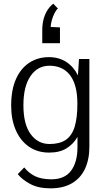

<svg xmlns="http://www.w3.org/2000/svg" viewBox="-20 -822 573 1049"><path d="M255.4 207Q189.5 207 145 183.1Q100.6 159.2 77.1 129.4L112.3 92.8Q138.7 125 172.6 141.1Q206.5 157.2 259.8 157.7Q333.5 157.7 368.4 110.6Q403.3 63.5 403.3 -18.1V-74.2Q381.8 -35.6 344.2 -12Q306.6 11.7 248.5 11.7Q184.6 11.7 137.9 -20.8Q91.3 -53.2 66.2 -111.1Q41 -168.9 41 -244.6Q41 -331.5 67.4 -390.4Q93.8 -449.2 140.4 -479.5Q187 -509.8 247.1 -509.8Q301.8 -509.8 342 -483.6Q382.3 -457.5 405.8 -410.2L411.6 -499.5H468.3V-20.5Q468.3 49.3 444.3 100.3Q420.4 151.4 373 179.2Q325.7 207 255.4 207ZM251 -35.2Q305.2 -35.2 338.6 -57.4Q372.1 -79.6 387.5 -128.2Q402.8 -176.8 402.8 -255.9Q402.8 -308.6 392.3 -347.7Q381.8 -386.7 361.8 -412.4Q341.8 -438 313.7 -450.4Q285.6 -462.9 250.5 -462.9Q185.1 -462.9 146.5 -406.2Q107.9 -349.6 107.9 -247.1Q107.9 -143.1 147.5 -89.1Q187 -35.2 251 -35.2ZM210.9 -585.9V-655.8Q210.9 -692.9 219.2 -721.2Q227.5 -749.5 241.2 -769.5Q254.9 -789.6 271 -801.8L296.4 -775.4Q285.6 -766.1 276.9 -748Q268.1 -730 262.7 -710Q257.3 -689.9 256.8 -674.8L307.6 -672.4V-585.9Z"/></svg>

Font: Pontano Sans Light
Style: Regular
Weight: 300
Designer: Vernon Adams
Foundry: Vernon Adams
Version: Version 2.001